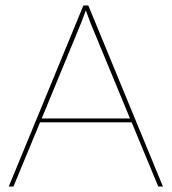

<svg xmlns="http://www.w3.org/2000/svg" viewBox="-20 -680 626 700"><path d="M557 0 460 -234H126L29 0H12L284 -660H302L574 0ZM132 -248H454L310 -596L293 -642L276 -597Z"/></svg>

Font: Elaine Sans Thin
Style: Regular
Weight: 250
Designer: Wei Huang
Foundry: Wei Huang
Version: Version 2.001;December 24, 2019;FontCreator 12.0.0.2547 64-b